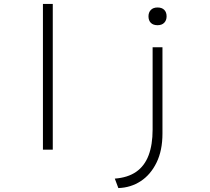

<svg xmlns="http://www.w3.org/2000/svg" viewBox="-20 -760 1065 975"><path d="M198 0V-740H248V0ZM581 195 563 147Q629 142 671.5 112.5Q714 83 734.5 29Q755 -25 755 -102V-520H805V-82Q805 4 775 65.5Q745 127 694.5 160Q644 193 581 195ZM780 -632Q758 -632 746 -644Q734 -656 734 -677Q734 -697 746 -709.5Q758 -722 780 -722Q802 -722 814 -710Q826 -698 826 -677Q826 -657 814 -644.5Q802 -632 780 -632Z"/></svg>

Font: Lexend Zetta ExtraLight
Style: Regular
Weight: 250
Version: Version 1.007